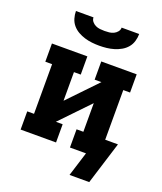

<svg xmlns="http://www.w3.org/2000/svg" viewBox="-159 -841 918 1090"><g transform="rotate(20 300.0 -296.5)"><path d="M300 -600Q278 -600 255.5 -602.5Q233 -605 211.5 -611.5Q190 -618 170.5 -629Q151 -640 136.5 -657Q122 -674 115.5 -696Q109 -718 109 -740H215Q215 -726 224 -715Q233 -704 245.5 -698Q258 -692 272 -690.5Q286 -689 300 -689Q314 -689 328 -690.5Q342 -692 354.5 -698Q367 -704 376 -715Q385 -726 385 -740H491Q491 -718 484.5 -696Q478 -674 463.5 -657Q449 -640 429.5 -629Q410 -618 388.5 -611.5Q367 -605 344.5 -602.5Q322 -600 300 -600ZM393 147 439 0H342V-110H383V-283L217 -110H258V0H44V-110H85V-410H44V-520H258V-410H217V-237L383 -410H342V-520H556V-410H515V-110H592L512 147Z"/></g></svg>

Font: Iosevka HT Extrabold Extended
Style: Regular
Weight: 800
Width: 7
Monospace: yes
Designer: Belleve Invis
Foundry: Belleve Invis
Version: Version 32.3.0; ttfautohint (v1.8.4)